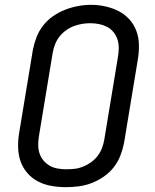

<svg xmlns="http://www.w3.org/2000/svg" viewBox="-20 -766 640 794"><path d="M253 8Q223 8 193.5 3Q164 -2 138.5 -15Q113 -28 94 -49.5Q75 -71 65.5 -97.5Q56 -124 55 -154.5Q54 -185 59 -215L116 -560Q121 -586 131 -612Q141 -638 158.5 -660.5Q176 -683 200 -699.5Q224 -716 250 -726Q276 -736 303 -741Q330 -746 357 -746Q387 -746 416 -739.5Q445 -733 470.5 -720Q496 -707 515 -686Q534 -665 544 -638Q554 -611 554.5 -580.5Q555 -550 550 -520L493 -175Q488 -149 478 -123Q468 -97 450.5 -74.5Q433 -52 409 -35.5Q385 -19 359 -9Q333 1 306 4.5Q279 8 253 8ZM254 -66Q272 -66 289.5 -68Q307 -70 324 -77Q341 -84 356.5 -95Q372 -106 383.5 -121Q395 -136 401.5 -153Q408 -170 411 -187L468 -532Q471 -551 471 -569Q471 -587 465.5 -603.5Q460 -620 449 -633.5Q438 -647 422.5 -655Q407 -663 389.5 -666.5Q372 -670 353 -670Q335 -670 318 -667Q301 -664 284 -657.5Q267 -651 251.5 -639.5Q236 -628 225 -613.5Q214 -599 207.5 -582Q201 -565 198 -548L141 -203Q138 -185 138 -166.5Q138 -148 143.5 -131.5Q149 -115 160 -102Q171 -89 186 -80.5Q201 -72 218.5 -69Q236 -66 254 -66Z"/></svg>

Font: Iosevka Curly Extended
Style: Italic
Weight: 400
Width: 7
Italic angle: -9°
Monospace: yes
Designer: Belleve Invis
Foundry: Belleve Invis
Version: Version 11.1.0; ttfautohint (v1.8.3)